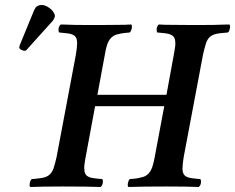

<svg xmlns="http://www.w3.org/2000/svg" viewBox="-20 -745 939 767"><path d="M676.8 -540Q681.6 -564.5 680.2 -577.1Q679.7 -593.8 670.2 -601.6Q660.6 -609.4 642.1 -611.8Q639.2 -612.3 632.8 -612.8Q626.5 -613.3 623 -613.8Q621.1 -613.8 616.2 -614.5Q611.3 -615.2 608.9 -615.2Q606 -617.2 606 -624Q604.5 -637.7 613.8 -647Q628.4 -647 637.2 -646Q649.4 -646 694.1 -645.5Q738.8 -645 755.9 -645H766.1Q840.8 -645 884.8 -647H897Q901.9 -639.2 896 -624Q896 -619.1 890.1 -615.2Q887.7 -615.2 882.6 -614.5Q877.4 -613.8 875 -613.8Q871.6 -613.3 865.2 -612.8Q858.9 -612.3 856 -611.8Q835 -609.4 822.3 -600.6Q809.6 -591.8 803.2 -573.2Q794.9 -545.9 791 -526.9L713.9 -118.2Q709 -87.9 709 -71.8Q709 -52.7 717.8 -44.2Q726.6 -35.6 746.1 -33.2Q749.5 -32.7 756.1 -32Q762.7 -31.2 766.1 -30.8Q768.1 -30.8 772.7 -30.3Q777.3 -29.8 779.8 -29.8Q783.2 -26.4 783.2 -21Q783.2 -4.9 773.9 2Q730 0 645 0Q543.9 0 493.2 2Q490.2 -1 490.2 -4.9Q490.2 -13.7 493.2 -21Q494.6 -26.9 499 -29.8Q501.5 -29.8 506.6 -30.3Q511.7 -30.8 514.2 -30.8Q532.2 -32.7 543 -36.1Q579.1 -41.5 590.8 -85.9Q594.7 -99.6 598.1 -118.2L636.2 -320.8H359.9L319.8 -105Q315.4 -81.1 316.9 -67.9Q317.4 -51.3 326.4 -43.5Q335.4 -35.6 354 -33.2Q357.4 -32.7 364 -32Q370.6 -31.2 374 -30.8Q376 -30.8 380.9 -30.3Q385.7 -29.8 388.2 -29.8Q391.1 -26.9 391.1 -21Q391.1 -4.9 381.8 2Q332 0 231.9 0Q147 0 101.1 2Q98.1 -1 98.1 -4.9Q98.1 -13.7 101.1 -21Q102.5 -26.9 106.9 -29.8Q109.4 -29.8 114.5 -30.3Q119.6 -30.8 122.1 -30.8Q125 -31.2 131.3 -32Q137.7 -32.7 141.1 -33.2Q162.1 -35.6 174.3 -44.4Q186.5 -53.2 193.8 -71.8Q202.1 -99.1 206.1 -118.2L283.2 -526.9Q288.1 -557.1 288.1 -573.2Q288.1 -592.8 278.8 -601.1Q269.5 -609.4 250 -611.8Q247.1 -612.3 240.2 -612.8Q233.4 -613.3 230 -613.8Q228 -613.8 223.6 -614.5Q219.2 -615.2 216.8 -615.2Q213.9 -617.2 213.9 -624Q212.4 -637.2 222.2 -647H232.9Q271 -645 340.8 -645H370.1Q387.7 -645 428.7 -645.5Q469.7 -646 481 -646Q489.7 -647 504.9 -647Q509.8 -639.2 503.9 -624Q502 -617.7 498 -615.2Q495.6 -615.2 490.5 -614.5Q485.4 -613.8 482.9 -613.8Q462.9 -611.8 454.1 -608.9Q417.5 -603.5 405.8 -559.1Q402.8 -549.3 398.9 -526.9L369.1 -366.2H645ZM147 -725.1Q160.2 -725.1 176 -714.1Q191.9 -703.1 196.8 -689.9Q199.2 -686.5 199.2 -681.2V-679.2Q196.3 -670.4 194.8 -668.9L191.9 -663.1L89.8 -549.8Q84 -542 79.1 -542Q72.8 -542 64.9 -546.1Q57.1 -550.3 57.1 -555.2Q57.1 -560.1 59.1 -564.9L116.2 -704.1Q117.2 -706.1 119.6 -710Q122.1 -713.9 123 -715.8Q132.3 -725.1 147 -725.1Z"/></svg>

Font: Common Serif SemiBold
Style: Italic
Weight: 600
Italic angle: -12°
Designer: Philipp H. Poll, Khaled Hosny
Foundry: Stefan Peev, Context Ltd.
Version: Version 1.026